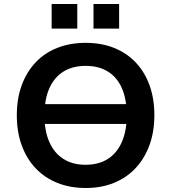

<svg xmlns="http://www.w3.org/2000/svg" viewBox="-20 -929 855 959"><path d="M145 -310V-409H675V-310ZM408 10Q330 10 266.5 -15.5Q203 -41 158 -88.5Q113 -136 88.5 -203Q64 -270 64 -353Q64 -437 88.5 -503.5Q113 -570 158 -617.5Q203 -665 266.5 -690Q330 -715 408 -715Q486 -715 549 -690Q612 -665 657 -618Q702 -571 726.5 -504Q751 -437 751 -354Q751 -271 726.5 -204Q702 -137 657 -89Q612 -41 549 -15.5Q486 10 408 10ZM407 -106Q473 -106 518.5 -135Q564 -164 588.5 -219.5Q613 -275 613 -353Q613 -433 589 -488Q565 -543 519 -571.5Q473 -600 408 -600Q343 -600 297 -571.5Q251 -543 226.5 -488Q202 -433 202 -353Q202 -275 226.5 -219.5Q251 -164 297 -135Q343 -106 407 -106ZM447 -786V-909H575V-786ZM238 -786V-909H366V-786Z"/></svg>

Font: Nunito Sans 9pt
Style: Bold
Weight: 700
Version: Version 3.101;gftools[0.9.27]